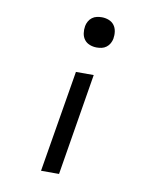

<svg xmlns="http://www.w3.org/2000/svg" viewBox="-83 -608 766 882"><g transform="rotate(10 300.0 -166.5)"><path d="M321 -397Q304 -397 288.5 -403Q273 -409 263.5 -421.5Q254 -434 251.5 -451Q249 -468 252 -485Q254 -496 260 -507Q266 -518 276 -525.5Q286 -533 298 -535.5Q310 -538 321 -538Q338 -538 353.5 -532Q369 -526 378.5 -513.5Q388 -501 390.5 -484Q393 -467 390 -450Q388 -439 382 -428Q376 -417 366 -409.5Q356 -402 344.5 -399.5Q333 -397 321 -397ZM168 205 247 -270H330L252 205Z"/></g></svg>

Font: Iosevka Slab Extended
Style: Italic
Weight: 400
Width: 7
Italic angle: -9°
Monospace: yes
Designer: Belleve Invis
Foundry: Belleve Invis
Version: Version 11.1.0; ttfautohint (v1.8.3)